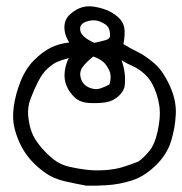

<svg xmlns="http://www.w3.org/2000/svg" viewBox="-20 -305 574 605"><path d="M252 280Q218 274 183.5 266Q149 258 124 240.5Q99 223 80 202.5Q61 182 47.5 156.5Q34 131 26 100Q18 69 23.5 30Q29 -9 45 -49Q61 -89 87.5 -115.5Q114 -142 140.5 -155Q167 -168 198 -171Q182 -197 183 -221.5Q184 -246 202.5 -261.5Q221 -277 238.5 -282Q256 -287 276 -284Q296 -281 315.5 -273.5Q335 -266 351.5 -251.5Q368 -237 371.5 -218Q375 -199 369 -166Q390 -153 413.5 -141.5Q437 -130 464.5 -107Q492 -84 514 -37Q536 10 534 54Q532 98 519 140Q506 182 470.5 216.5Q435 251 396 263.5Q357 276 317.5 278.5Q278 281 252 280ZM416 204Q432 193 450 171.5Q468 150 477 107.5Q486 65 483 36Q480 7 468 -23Q456 -53 437 -70.5Q418 -88 399.5 -96Q381 -104 363 -115Q371 -93 373 -73Q375 -53 373 -35.5Q371 -18 353.5 -2Q336 14 312.5 17.5Q289 21 261 19.5Q233 18 216 2.5Q199 -13 190 -34Q181 -55 184 -79.5Q187 -104 197 -122Q171 -115 159 -109.5Q147 -104 130.5 -89.5Q114 -75 100.5 -48.5Q87 -22 76.5 5.5Q66 33 69 61.5Q72 90 80 111.5Q88 133 107.5 156.5Q127 180 148.5 197Q170 214 198.5 220.5Q227 227 253.5 230Q280 233 311 231Q342 229 366.5 221.5Q391 214 416 204ZM325 -39Q330 -57 328 -70.5Q326 -84 314 -100.5Q302 -117 274 -127Q250 -108 239.5 -92.5Q229 -77 235 -57.5Q241 -38 260 -29.5Q279 -21 295 -26Q311 -31 325 -39ZM327 -191Q327 -209 321 -219Q315 -229 295 -237Q275 -245 252 -237Q229 -229 233 -208.5Q237 -188 277 -170Q300 -175 312.5 -178.5Q325 -182 327 -191Z"/></svg>

Font: NaniFont Regular
Style: Regular
Weight: 400
Designer: Nanigashitei
Version: Version 1.036